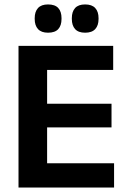

<svg xmlns="http://www.w3.org/2000/svg" viewBox="-20 -846 578 866"><path d="M63.5 0V-639H192.5V0ZM102 0V-109.5H494.5V0ZM138.5 -271.5V-378H483V-271.5ZM101.5 -530.5V-639H490.5V-530.5ZM196.5 -698.5Q166.5 -698.5 151.5 -714.8Q136.5 -731 136.5 -760.5V-764Q136.5 -793.5 151.5 -809.8Q166.5 -826 196.5 -826Q228 -826 242.8 -809.8Q257.5 -793.5 257.5 -764V-760.5Q257.5 -731 242.8 -714.8Q228 -698.5 196.5 -698.5ZM364 -698.5Q333.5 -698.5 318.8 -714.8Q304 -731 304 -760.5V-764Q304 -793.5 318.8 -809.8Q333.5 -826 364 -826Q394.5 -826 409.5 -809.8Q424.5 -793.5 424.5 -764V-760.5Q424.5 -731 409.5 -714.8Q394.5 -698.5 364 -698.5Z"/></svg>

Font: Anek Telugu SemiBold
Style: Regular
Weight: 600
Designer: Omkar Bhoir (Telugu), Yesha Goshar (Latin)
Foundry: Ek Type
Version: Version 1.003